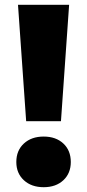

<svg xmlns="http://www.w3.org/2000/svg" viewBox="-20 -770 363 800"><path d="M55 -750H268L234 -265H89ZM162 10Q111 10 79.5 -19Q48 -48 48 -95Q48 -143 79.5 -172Q111 -201 162 -201Q213 -201 244 -172Q275 -143 275 -95Q275 -48 244 -19Q213 10 162 10Z"/></svg>

Font: Unbounded
Style: Bold
Weight: 700
Designer: Luke Prowse, Jean-Baptiste Morizot, Fátima Lázaro, Florian Runge
Foundry: NaN
Version: Version 1.700